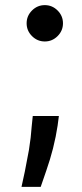

<svg xmlns="http://www.w3.org/2000/svg" viewBox="-20 -552 322 750"><path d="M187 28Q176 71 161 114L139 178H64L77 118L93 34Q101 -15 104 -60L108 -99H210L205 -61Q199 -20 187 28ZM105 -411Q84 -432 84 -461Q84 -490 105 -511Q126 -532 155 -532Q184 -532 205 -511Q226 -490 226 -461Q226 -432 205 -411Q184 -390 155 -390Q126 -390 105 -411Z"/></svg>

Font: Sinter Medium
Style: Regular
Weight: 500
Foundry: Adobe & rsms
Version: Version 1.000